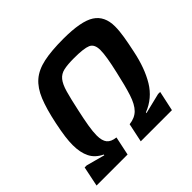

<svg xmlns="http://www.w3.org/2000/svg" viewBox="-171 -873 1050 1050"><g transform="rotate(-45 354.5 -348.0)"><path d="M10 0 34 -116H50Q77 -109 103.5 -101.5Q130 -94 157 -87L158 -92Q113 -113 93.5 -152Q74 -191 74 -249Q74 -276 78.5 -311Q83 -346 94 -399Q113 -490 136.5 -547.5Q160 -605 197.5 -637.5Q235 -670 295.5 -683Q356 -696 449 -696Q586 -696 641.5 -660Q697 -624 697 -544Q697 -510 690 -467.5Q683 -425 672 -374Q650 -267 606.5 -195Q563 -123 484 -92L483 -87Q513 -94 542.5 -101.5Q572 -109 602 -116H618L593 0H352L375 -109Q419 -114 445 -140Q471 -166 488.5 -220Q506 -274 525 -360Q537 -412 543 -448.5Q549 -485 549 -509Q549 -555 520 -567.5Q491 -580 416 -580Q366 -580 336.5 -573.5Q307 -567 289 -545Q271 -523 258.5 -479Q246 -435 230 -360Q218 -306 211 -264Q204 -222 204 -193Q204 -152 220 -132.5Q236 -113 273 -109L250 0Z"/></g></svg>

Font: Saira SemiBold
Style: Italic
Weight: 600
Italic angle: -12°
Designer: Hector Gatti with collaboration of the Omnibus-Type team
Foundry: Omnibus-Type
Version: Version 1.100; ttfautohint (v1.8.3)